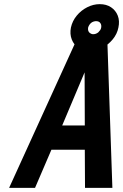

<svg xmlns="http://www.w3.org/2000/svg" viewBox="-20 -906 594 926"><path d="M461 -886Q430 -886 400.5 -871Q371 -856 350 -830.5Q329 -805 322 -773Q316 -742 326 -716Q336 -690 358.5 -674.5Q381 -659 412 -659Q444 -659 473 -674.5Q502 -690 523.5 -716Q545 -742 551 -773Q558 -805 548 -830.5Q538 -856 515.5 -871Q493 -886 461 -886ZM443 -804Q459 -804 465 -793Q470 -785 468 -773Q467 -766 463 -760.5Q459 -755 454 -750Q449 -746 443 -743.5Q437 -741 429 -741Q424 -741 419 -743.5Q414 -746 410 -750Q406 -755 405 -760.5Q404 -766 405 -773Q407 -780 411 -786Q415 -792 420 -796Q425 -800 431.5 -802Q438 -804 443 -804ZM522 0 498 -700H343L24 0H149L228 -184H389L390 0ZM280 -301 388 -557 389 -301Z"/></svg>

Font: Advent Pro
Style: Bold Italic
Weight: 700
Italic angle: -12°
Designer: VivaRado, Andreas Kalpakidis
Foundry: VivaRado, Andreas Kalpakidis
Version: Version 3.000